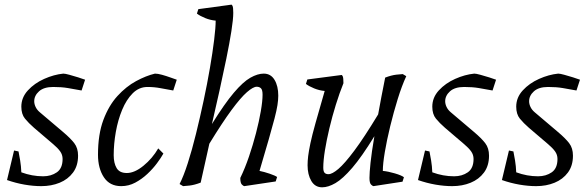

<svg xmlns="http://www.w3.org/2000/svg" viewBox="-20 -782 2509 819"><path d="M156 12Q122 12 84.5 5.5Q47 -1 10 -14L40 -140L59 -136Q62 -122 66 -97.5Q70 -73 71 -47Q117 -30 164 -30Q198 -30 222.5 -47Q247 -64 247 -104Q247 -122 236.5 -136.5Q226 -151 207 -167L125 -237Q102 -257 86.5 -276Q71 -295 71 -327Q71 -366 99 -396.5Q127 -427 168.5 -445.5Q210 -464 250 -468Q258 -468 276 -463Q294 -458 313.5 -452Q333 -446 343 -442L328 -396Q296 -402 269 -406.5Q242 -411 207 -411Q167 -411 146.5 -392.5Q126 -374 126 -350Q126 -338 132 -325.5Q138 -313 150 -303L249 -219Q281 -192 297 -171Q313 -150 313 -118Q313 -75 291.5 -46Q270 -17 234.5 -2.5Q199 12 156 12Z M497 12Q448 12 423 -26Q398 -64 398 -122Q398 -209 421 -270.5Q444 -332 481 -372.5Q518 -413 560.5 -436Q603 -459 641 -468Q653 -468 671 -463Q689 -458 707 -451.5Q725 -445 734 -442L719 -396Q690 -401 664 -406Q638 -411 609 -411Q573 -411 546 -384Q519 -357 501 -313.5Q483 -270 474 -219Q465 -168 465 -120Q465 -86 477.5 -65Q490 -44 521 -44Q554 -44 592 -75Q630 -106 655 -149L677 -127Q667 -109 649.5 -85.5Q632 -62 608.5 -40Q585 -18 557 -3Q529 12 497 12Z M761 12 746 3Q763 -30 781 -86Q799 -142 816 -211Q833 -280 848.5 -352.5Q864 -425 875.5 -492Q887 -559 893.5 -612Q900 -665 900 -694Q877 -696 855 -705Q833 -714 820 -724L826 -743L966 -762Q969 -763 972 -756.5Q975 -750 975 -727Q975 -700 967 -649Q959 -598 945.5 -532Q932 -466 916 -394Q900 -322 884 -253Q938 -340 977.5 -386.5Q1017 -433 1048 -450.5Q1079 -468 1105 -468Q1135 -468 1151 -441.5Q1167 -415 1167 -374Q1167 -356 1163.5 -333.5Q1160 -311 1151 -276.5Q1142 -242 1126.5 -188Q1111 -134 1087 -53Q1107 -49 1130.5 -41Q1154 -33 1162 -27L1156 -8L1022 12Q1019 12 1012 5.5Q1005 -1 1005 -23Q1025 -64 1042 -114Q1059 -164 1072 -214Q1085 -264 1092.5 -307.5Q1100 -351 1100 -378Q1100 -399 1093 -405.5Q1086 -412 1075 -412Q1060 -412 1033.5 -389Q1007 -366 967.5 -312.5Q928 -259 873 -169L836 -3Q810 7 788.5 9.5Q767 12 761 12Z M1354 17Q1324 17 1308 -10Q1292 -37 1292 -77Q1292 -95 1294.5 -116Q1297 -137 1304 -170.5Q1311 -204 1326 -257.5Q1341 -311 1365 -394Q1342 -396 1320 -405Q1298 -414 1285 -424L1291 -443L1436 -462Q1439 -463 1442 -456.5Q1445 -450 1445 -427Q1428 -385 1412.5 -335Q1397 -285 1385 -234.5Q1373 -184 1366 -140.5Q1359 -97 1359 -67Q1359 -51 1364.5 -45Q1370 -39 1381 -39Q1397 -39 1423.5 -61.5Q1450 -84 1491.5 -139.5Q1533 -195 1593 -294Q1599 -328 1606.5 -367Q1614 -406 1623 -451Q1649 -461 1670.5 -463.5Q1692 -466 1698 -466L1713 -457Q1694 -416 1676.5 -359.5Q1659 -303 1644.5 -243.5Q1630 -184 1621.5 -133.5Q1613 -83 1613 -53Q1635 -51 1664 -42.5Q1693 -34 1703 -26L1697 -7L1573 12Q1570 12 1563 5.5Q1556 -1 1556 -23Q1556 -44 1560.5 -87.5Q1565 -131 1577 -201Q1523 -113 1482.5 -66Q1442 -19 1411 -1Q1380 17 1354 17Z M1909 12Q1875 12 1837.5 5.5Q1800 -1 1763 -14L1793 -140L1812 -136Q1815 -122 1819 -97.5Q1823 -73 1824 -47Q1870 -30 1917 -30Q1951 -30 1975.5 -47Q2000 -64 2000 -104Q2000 -122 1989.5 -136.5Q1979 -151 1960 -167L1878 -237Q1855 -257 1839.5 -276Q1824 -295 1824 -327Q1824 -366 1852 -396.5Q1880 -427 1921.5 -445.5Q1963 -464 2003 -468Q2011 -468 2029 -463Q2047 -458 2066.5 -452Q2086 -446 2096 -442L2081 -396Q2049 -402 2022 -406.5Q1995 -411 1960 -411Q1920 -411 1899.5 -392.5Q1879 -374 1879 -350Q1879 -338 1885 -325.5Q1891 -313 1903 -303L2002 -219Q2034 -192 2050 -171Q2066 -150 2066 -118Q2066 -75 2044.5 -46Q2023 -17 1987.5 -2.5Q1952 12 1909 12Z M2267 12Q2233 12 2195.5 5.5Q2158 -1 2121 -14L2151 -140L2170 -136Q2173 -122 2177 -97.5Q2181 -73 2182 -47Q2228 -30 2275 -30Q2309 -30 2333.5 -47Q2358 -64 2358 -104Q2358 -122 2347.5 -136.5Q2337 -151 2318 -167L2236 -237Q2213 -257 2197.5 -276Q2182 -295 2182 -327Q2182 -366 2210 -396.5Q2238 -427 2279.5 -445.5Q2321 -464 2361 -468Q2369 -468 2387 -463Q2405 -458 2424.5 -452Q2444 -446 2454 -442L2439 -396Q2407 -402 2380 -406.5Q2353 -411 2318 -411Q2278 -411 2257.5 -392.5Q2237 -374 2237 -350Q2237 -338 2243 -325.5Q2249 -313 2261 -303L2360 -219Q2392 -192 2408 -171Q2424 -150 2424 -118Q2424 -75 2402.5 -46Q2381 -17 2345.5 -2.5Q2310 12 2267 12Z"/></svg>

Font: Mate
Style: Italic
Weight: 400
Italic angle: -10.8°
Designer: Eduardo Rodriguez Tunni
Foundry: Eduardo Rodriguez Tunni
Version: Version 1.003; ttfautohint (v1.8.4.7-5d5b);gftools[0.9.24]